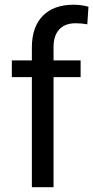

<svg xmlns="http://www.w3.org/2000/svg" viewBox="-20 -780 389 800"><path d="M112.8 0V-458.5H29.3V-528.3H112.8V-582.5Q112.8 -667.5 158.2 -713.9Q203.6 -760.3 286.6 -760.3Q317.9 -760.3 348.6 -752L343.8 -678.7Q320.8 -683.1 294.9 -683.1Q251 -683.1 227.1 -657.5Q203.1 -631.8 203.1 -584V-528.3H315.9V-458.5H203.1V0Z"/></svg>

Font: RobotoDraft
Style: Regular
Weight: 400
Version: Version 2.001101; 2014